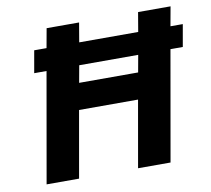

<svg xmlns="http://www.w3.org/2000/svg" viewBox="-81 -828 1010 920"><g transform="rotate(-10 424.5 -368.5)"><path d="M73 0 167 -535H107L126 -643H186L203 -737H361L345 -643H632L648 -737H806L789 -643H849L830 -535H770L676 0H518L575 -324H288L231 0ZM311 -452H598L613 -535H326Z"/></g></svg>

Font: Tomorrow SemiBold
Style: Italic
Weight: 600
Italic angle: -10°
Designer: Tony de Marco, Monica Rizzolli
Foundry: Just in Type
Version: Version 2.002